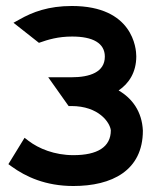

<svg xmlns="http://www.w3.org/2000/svg" viewBox="-20 -610 510 641"><path d="M8 -62 19 -54C66 -20 132 11 225 11C353 11 457 -40 457 -174C454 -238 421 -282 376 -308C410 -331 435 -368 435 -422C435 -448 424 -590 220 -590C142 -590 89 -570 45 -545L25 -534L110 -467C141 -478 174 -488 221 -488C290 -488 330 -466 330 -421C330 -369 280 -352 218 -352H141L209 -256H218C310 -256 347 -201 350 -175C350 -119 305 -92 225 -92C162 -92 109 -114 75 -140L62 -150Z"/></svg>

Font: Charger Sport
Style: BlkExt
Weight: 900
Designer: Jasper
Foundry: Cannot Into Space Fonts
Version: Version 1.1